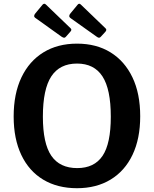

<svg xmlns="http://www.w3.org/2000/svg" viewBox="-20 -982 810 1012"><path d="M386 10Q283 10 208 -35Q133 -80 92.5 -165Q52 -250 52 -368Q52 -488 93 -574Q134 -660 209 -706Q284 -752 386 -752Q488 -752 562.5 -706Q637 -660 678 -574.5Q719 -489 719 -369Q719 -251 678.5 -166Q638 -81 563 -35.5Q488 10 386 10ZM387 -96Q477 -96 520.5 -160.5Q564 -225 564 -367Q564 -512 520 -579.5Q476 -647 386 -647Q295 -647 250.5 -579.5Q206 -512 206 -367Q206 -226 250.5 -161Q295 -96 387 -96ZM204 -957Q213 -967 222 -958L352 -833Q361 -825 350 -814L328 -789Q323 -783 318 -783Q313 -783 304 -789L170 -885Q160 -891 160 -897.5Q160 -904 166 -911ZM389 -957Q397 -967 406 -958L536 -833Q545 -825 535 -814L512 -789Q507 -783 502 -783Q497 -783 489 -789L354 -885Q345 -891 345 -897.5Q345 -904 351 -911Z"/></svg>

Font: Libre Franklin Thin SemiBold
Style: Regular
Weight: 600
Version: Version 3.000